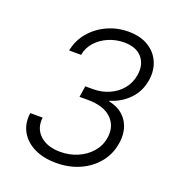

<svg xmlns="http://www.w3.org/2000/svg" viewBox="-134 -848 898 968"><g transform="rotate(20 314.5 -363.5)"><path d="M273.1 9.9Q205.3 9.9 155.7 -14.4Q106.2 -38.7 82 -81.9Q57.9 -125 65.7 -181.8H132.1Q125 -122.5 164.4 -86.1Q203.8 -49.7 274.1 -49.7Q323.9 -49.7 366.8 -68.4Q409.8 -87 438.7 -120.6Q467.7 -154.1 474.4 -198.5Q484.4 -262.4 442.6 -303.1Q400.9 -343.8 314.3 -343.8H271L280.2 -403.4H321Q368.3 -403.4 408 -421Q447.8 -438.6 474.4 -470.7Q501.1 -502.8 508.2 -546.5Q517.8 -604.8 486.3 -641.7Q454.9 -678.6 389.2 -678.6Q346.9 -678.6 307.7 -662.3Q268.5 -646 240.9 -616.1Q213.4 -586.3 206.3 -545.5H142Q152.7 -602.3 189.1 -645.4Q225.5 -688.6 278.6 -712.9Q331.7 -737.2 391.7 -737.2Q456.3 -737.2 499.6 -710.4Q543 -683.6 561.6 -639Q580.3 -594.5 571.4 -541.5Q561.8 -480.5 520.6 -437.5Q479.4 -394.5 419.4 -376.8V-373.2Q487.2 -359.4 518.8 -309.7Q550.4 -259.9 538.7 -190.7Q529.1 -130.7 492.2 -85.6Q455.3 -40.5 398.8 -15.3Q342.3 9.9 273.1 9.9Z"/></g></svg>

Font: Inter Light  BETA
Style: Italic
Weight: 300
Italic angle: 9.39999°
Designer: Rasmus Andersson
Foundry: rsms
Version: Version 3.011;git-f93a4a705